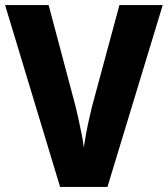

<svg xmlns="http://www.w3.org/2000/svg" viewBox="-20 -734 659 754"><path d="M619 -714 402 0H216L0 -714H171L276 -319Q280 -303 287 -272Q294 -241 300.5 -208.5Q307 -176 309 -155Q312 -176 318 -208.5Q324 -241 331 -271.5Q338 -302 342 -318L449 -714Z"/></svg>

Font: Noto Sans Telugu SemiCondensed ExtraBold
Style: Regular
Weight: 800
Width: 4
Designer: Jelle Bosma - Monotype Design Team
Foundry: Monotype Imaging Inc.
Version: Version 2.005; ttfautohint (v1.8.4.7-5d5b)